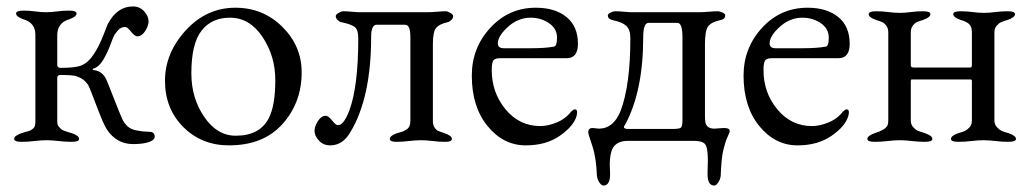

<svg xmlns="http://www.w3.org/2000/svg" viewBox="-20 -438 3202 597"><path d="M90 -330Q90 -367 53 -378Q30 -386 30 -396Q30 -405 53 -405Q73 -405 89.5 -402.5Q106 -400 123 -400Q140 -400 157.5 -402.5Q175 -405 195 -405Q218 -405 218 -396Q218 -386 195 -378Q158 -367 158 -328V-235Q158 -227 169 -227Q213 -227 232 -234Q254 -243 271 -268.5Q288 -294 301 -327.5Q314 -361 315 -363Q344 -418 393 -418Q415 -418 428.5 -402.5Q442 -387 442 -372Q442 -358 431.5 -341.5Q421 -325 407 -325Q399 -325 387.5 -339.5Q376 -354 370 -354Q366 -354 363 -353.5Q360 -353 357 -351.5Q354 -350 352.5 -349Q351 -348 348 -345Q345 -342 344 -340.5Q343 -339 340 -335Q337 -331 336 -330Q333 -325 323.5 -299.5Q314 -274 301 -252Q288 -230 271 -225Q265 -222 271 -220Q297 -218 310 -192Q315 -181 334.5 -131Q354 -81 361 -66Q368 -53 377.5 -44.5Q387 -36 402 -33Q417 -30 422.5 -29.5Q428 -29 446 -28Q461 -28 461 -12Q461 -7 454.5 -2Q448 3 432.5 6.5Q417 10 394 10Q342 10 312 -36Q302 -51 280.5 -108Q259 -165 254 -174Q240 -195 214 -202Q199 -205 168 -205Q158 -205 158 -196V-62Q158 -56 159 -51.5Q160 -47 163.5 -43.5Q167 -40 169 -37.5Q171 -35 177 -32.5Q183 -30 185 -29.5Q187 -29 194.5 -26.5Q202 -24 203 -24Q226 -16 226 -6Q226 3 203 3Q183 3 162.5 0.5Q142 -2 125 -2Q108 -2 87.5 0.5Q67 3 47 3Q24 3 24 -6Q24 -16 47 -24Q49 -25 58.5 -27.5Q68 -30 71 -31Q74 -32 80 -36Q86 -40 88 -45.5Q90 -51 90 -59Z M712 -414Q798 -414 858 -354.5Q918 -295 918 -213Q918 -119 858.5 -52.5Q799 14 692 14Q607 14 550 -43Q493 -100 493 -187Q493 -273 557.5 -343.5Q622 -414 712 -414ZM695 -383Q638 -383 607 -343Q575 -303 575 -210Q575 -133 615 -74.5Q655 -16 713 -16Q788 -16 816 -71Q836 -110 836 -189Q836 -264 796 -323.5Q756 -383 695 -383Z M1030 -49Q1048 -47 1066 -94Q1094 -169 1094 -319Q1094 -346 1082.5 -354.5Q1071 -363 1041 -369Q1036 -370 1030 -375.5Q1024 -381 1024 -388Q1024 -393 1033 -398Q1042 -403 1046 -403Q1059 -403 1074 -401.5Q1089 -400 1100 -400H1309Q1322 -400 1338.5 -401.5Q1355 -403 1367 -403Q1371 -403 1380 -398Q1389 -393 1389 -388Q1389 -381 1383 -375.5Q1377 -370 1372 -369Q1345 -363 1335.5 -350.5Q1326 -338 1326 -300V-62Q1326 -49 1331.5 -41Q1337 -33 1343 -30.5Q1349 -28 1362 -24Q1385 -16 1385 -6Q1385 3 1365 3Q1345 3 1325.5 0.5Q1306 -2 1289 -2Q1272 -2 1251.5 0.5Q1231 3 1212 3Q1192 3 1192 -6Q1192 -16 1215 -24Q1226 -27 1230.5 -28.5Q1235 -30 1242.5 -34.5Q1250 -39 1253 -45.5Q1256 -52 1256 -62V-323Q1256 -361 1240 -361H1151Q1134 -361 1134 -323Q1134 -135 1070 -28Q1046 14 1007 14Q985 14 971.5 -1Q958 -16 958 -31Q958 -45 968.5 -61.5Q979 -78 993 -78Q1001 -78 1012.5 -63.5Q1024 -49 1030 -49Z M1630 -383Q1591 -383 1559.5 -354.5Q1528 -326 1528 -303Q1528 -288 1547 -288H1629Q1676 -288 1702 -293Q1712 -294 1712 -321Q1712 -349 1687 -366Q1662 -383 1630 -383ZM1646 -414Q1706 -414 1741.5 -385Q1777 -356 1777 -302Q1777 -257 1742 -257H1534Q1520 -257 1514.5 -250.5Q1509 -244 1509 -220Q1509 -150 1552 -98Q1595 -46 1660 -46Q1683 -46 1710.5 -57Q1738 -68 1756 -91Q1763 -98 1767 -98Q1778 -98 1773 -78Q1764 -46 1721 -16Q1678 14 1615 14Q1545 14 1496 -46Q1447 -106 1447 -203Q1447 -289 1504.5 -351.5Q1562 -414 1646 -414Z M1934 -37H2071Q2092 -37 2097 -41Q2102 -45 2102 -64V-323Q2102 -367 2086 -367H1997Q1980 -367 1980 -323Q1980 -153 1923 -49Q1920 -46 1920 -43Q1920 -37 1934 -37ZM1842 -38Q1888 -38 1910 -94Q1940 -174 1940 -319Q1940 -346 1927.5 -357.5Q1915 -369 1887 -375Q1870 -378 1870 -390Q1870 -395 1878.5 -399Q1887 -403 1892 -403Q1905 -403 1920 -401.5Q1935 -400 1946 -400H2155Q2166 -400 2183 -401.5Q2200 -403 2213 -403Q2218 -403 2226.5 -399Q2235 -395 2235 -390Q2235 -378 2218 -375Q2191 -369 2181.5 -355.5Q2172 -342 2172 -300V-80Q2172 -64 2173.5 -56.5Q2175 -49 2181.5 -43.5Q2188 -38 2202 -38Q2205 -38 2215 -39Q2225 -40 2231 -40Q2249 -40 2249 -31Q2249 -28 2248 -26Q2248 -25 2243 -14Q2238 -3 2236 3.5Q2234 10 2230 25Q2226 40 2224 60.5Q2222 81 2221 108Q2220 119 2213.5 129Q2207 139 2201 139Q2180 139 2180 103Q2180 95 2180.5 80.5Q2181 66 2181 60Q2181 21 2172.5 10.5Q2164 0 2139 0H1932Q1904 0 1890 16Q1876 32 1876 76Q1876 80 1876.5 89Q1877 98 1877 103Q1877 139 1856 139Q1850 139 1843.5 129Q1837 119 1836 108Q1834 52 1821.5 15Q1809 -22 1809 -26Q1809 -40 1822 -40Q1826 -40 1833 -39Q1840 -38 1842 -38Z M2475 -383Q2436 -383 2404.5 -354.5Q2373 -326 2373 -303Q2373 -288 2392 -288H2474Q2521 -288 2547 -293Q2557 -294 2557 -321Q2557 -349 2532 -366Q2507 -383 2475 -383ZM2491 -414Q2551 -414 2586.5 -385Q2622 -356 2622 -302Q2622 -257 2587 -257H2379Q2365 -257 2359.5 -250.5Q2354 -244 2354 -220Q2354 -150 2397 -98Q2440 -46 2505 -46Q2528 -46 2555.5 -57Q2583 -68 2601 -91Q2608 -98 2612 -98Q2623 -98 2618 -78Q2609 -46 2566 -16Q2523 14 2460 14Q2390 14 2341 -46Q2292 -106 2292 -203Q2292 -289 2349.5 -351.5Q2407 -414 2491 -414Z M3002 -337Q3002 -355 2993.5 -363Q2985 -371 2967 -376Q2944 -384 2944 -394Q2944 -403 2967 -403Q2987 -403 3004.5 -400.5Q3022 -398 3039 -398Q3056 -398 3074.5 -400.5Q3093 -403 3113 -403Q3136 -403 3136 -394Q3136 -384 3113 -376Q3099 -372 3092.5 -369Q3086 -366 3079 -358Q3072 -350 3072 -337V-63Q3072 -51 3080 -42.5Q3088 -34 3094.5 -31Q3101 -28 3116 -24Q3139 -16 3139 -6Q3139 3 3116 3Q3096 3 3075.5 0.5Q3055 -2 3038 -2Q3021 -2 3000.5 0.5Q2980 3 2960 3Q2937 3 2937 -6Q2937 -16 2960 -24Q2974 -28 2980.5 -31Q2987 -34 2994.5 -42Q3002 -50 3002 -63V-186Q3002 -191 2998 -191H2815Q2812 -191 2812 -184V-63Q2812 -50 2820.5 -41.5Q2829 -33 2834.5 -31Q2840 -29 2856 -24Q2879 -16 2879 -6Q2879 3 2856 3Q2836 3 2815.5 0.5Q2795 -2 2778 -2Q2761 -2 2740.5 0.5Q2720 3 2700 3Q2677 3 2677 -6Q2677 -16 2700 -24Q2732 -34 2739 -47Q2742 -53 2742 -63V-337Q2742 -350 2736 -358Q2730 -366 2723.5 -369Q2717 -372 2704 -376Q2681 -384 2681 -394Q2681 -403 2704 -403Q2724 -403 2742.5 -400.5Q2761 -398 2778 -398Q2795 -398 2812.5 -400.5Q2830 -403 2850 -403Q2873 -403 2873 -394Q2873 -384 2850 -376Q2837 -372 2830.5 -369Q2824 -366 2818 -358Q2812 -350 2812 -337V-234Q2812 -228 2822 -228H2997Q3002 -228 3002 -236Z"/></svg>

Font: EB Garamond SC 12
Style: Regular
Weight: 400
Version: Version 0.016 ; ttfautohint (v0.97) -l 8 -r 50 -G 200 -x 0 -